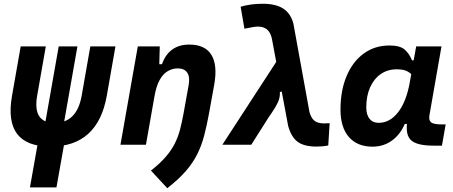

<svg xmlns="http://www.w3.org/2000/svg" viewBox="-20 -762 2384 1011"><path d="M245.6 9.8Q120.6 9.8 70.1 -57.1Q19.5 -124 43.5 -258.8L88.9 -517.6H221.2L175.8 -258.8Q150.4 -114.7 267.6 -114.7Q384.8 -114.7 410.2 -258.8L455.6 -517.6H587.9L542.5 -258.8Q495.1 9.8 245.6 9.8ZM137.7 224.6 184.1 -36.6H323.7L277.3 224.6ZM210 -68.8 289.1 -517.6H387.7L308.6 -68.8Z M614.3 0 705.6 -517.6H821.3L817.9 -394L748.5 0ZM976.6 -527.3Q1059.6 -527.3 1093 -473.4Q1126.5 -419.4 1107.9 -315.4L1080.6 -164.6Q1068.8 -100.1 1054.9 -47.4Q1041 5.4 1018.1 51Q995.1 96.7 957.5 139.9Q919.9 183.1 860.8 229L774.9 136.2Q823.2 98.1 853 63.5Q882.8 28.8 900.4 -6.3Q918 -41.5 928 -79.8Q938 -118.2 946.3 -163.6L973.1 -312.5Q981.4 -356.4 966.1 -379.2Q950.7 -401.9 916.5 -401.9Q888.7 -401.9 863.8 -387.7Q838.9 -373.5 820.3 -340.1Q801.8 -306.6 792.5 -249.5L815.9 -423.8H833Q849.6 -473.1 885.7 -500.2Q921.9 -527.3 976.6 -527.3Z M1646 9.8Q1580.6 9.8 1546.6 -15.9Q1512.7 -41.5 1497.1 -100.1L1411.1 -561.5Q1403.3 -592.8 1385.3 -607.4Q1367.2 -622.1 1336.9 -622.1Q1329.1 -622.1 1312 -619.4Q1294.9 -616.7 1267.1 -610.8L1247.1 -726.6Q1275.4 -734.9 1303.7 -738.5Q1332 -742.2 1363.3 -742.2Q1432.1 -742.2 1471.4 -716.8Q1510.7 -691.4 1524.9 -637.7L1609.4 -172.9Q1618.2 -140.1 1635.7 -126.2Q1653.3 -112.3 1685.1 -112.3Q1689.9 -112.3 1697 -112.5Q1704.1 -112.8 1715.8 -113.3L1708.5 3.9Q1691.4 7.3 1676.8 8.5Q1662.1 9.8 1646 9.8ZM1150.9 0 1452.6 -463.9 1523.4 -297.4 1453.6 -277.3Q1455.6 -249 1443.1 -222.7Q1430.7 -196.3 1412.8 -170.9Q1395 -145.5 1379.9 -121.1L1303.2 0Z M2068.4 -397Q2020.5 -397 1984.6 -371.8Q1948.7 -346.7 1928.7 -301.8Q1908.7 -256.8 1908.7 -196.3Q1908.7 -157.7 1925.8 -136.5Q1942.9 -115.2 1973.6 -115.2Q2032.7 -115.2 2075.9 -170.4Q2119.1 -225.6 2137.2 -325.7L2171.4 -517.6H2304.7L2241.2 -154.8Q2236.8 -129.4 2249.5 -118.2Q2262.2 -106.9 2308.1 -106.9H2326.7L2307.1 4.9H2262.7Q2175.3 4.9 2144.5 -23.7Q2113.8 -52.2 2124.5 -122.1L2152.8 -109.4H2096.2L2122.1 -137.7Q2099.6 -66.9 2052.2 -28.3Q2004.9 10.3 1941.9 10.3Q1861.3 10.3 1817.1 -40.5Q1772.9 -91.3 1772.9 -184.1Q1772.9 -285.6 1805.2 -361.8Q1837.4 -438 1895.5 -480.2Q1953.6 -522.5 2030.8 -522.5Q2086.4 -522.5 2111.1 -500.7Q2135.7 -479 2149.4 -444.3H2162.1L2170.4 -340.8Q2159.7 -355.5 2148.7 -368.2Q2137.7 -380.9 2119.4 -388.9Q2101.1 -397 2068.4 -397Z"/></svg>

Font: Cascadia Mono NF
Style: Italic
Weight: 400
Italic angle: -10°
Monospace: yes
Designer: Aaron Bell
Foundry: Saja Typeworks
Version: Version 2404.023